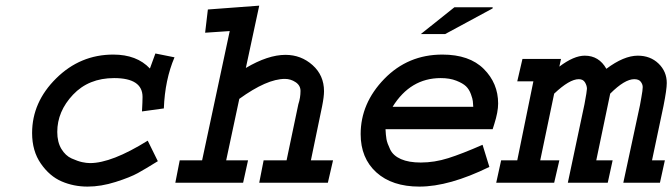

<svg xmlns="http://www.w3.org/2000/svg" viewBox="-20 -653 2402 686"><path d="M535.2 -461.9 603.5 -448.2Q569.3 -368.2 565.4 -265.6L487.3 -254.9Q489.3 -291 489.3 -306.6Q489.3 -374 387.7 -374Q296.9 -374 240.7 -314.5Q184.6 -254.9 184.6 -181.6Q184.6 -145.5 199.2 -121.1Q213.9 -96.7 235.8 -86.9Q257.8 -77.1 273.4 -73.7Q289.1 -70.3 301.8 -70.3Q378.9 -70.3 507.8 -150.4L543.9 -77.1Q500 -49.8 472.7 -34.7Q445.3 -19.5 393.1 -2.9Q340.8 13.7 293 13.7Q243.2 13.7 200.2 -4.9Q157.2 -23.4 126 -68.4Q94.7 -113.3 94.7 -177.7Q94.7 -288.1 180.7 -373Q266.6 -458 384.8 -458Q468.8 -458 515.6 -408.2Z M722.7 -619.1 906.2 -632.8 858.4 -410.2Q937.5 -457 1000 -457Q1055.7 -457 1096.7 -420.4Q1137.7 -383.8 1137.7 -327.1Q1137.7 -307.6 1130.9 -273.4L1090.8 -80.1H1169.9L1151.4 0H906.2L921.9 -80.1H1003.9L1045.9 -280.3Q1053.7 -303.7 1053.7 -328.1Q1053.7 -347.7 1036.1 -359.4Q1018.6 -371.1 998 -371.1Q933.6 -371.1 835 -299.8L788.1 -80.1H866.2L848.6 0H606.4L622.1 -80.1H702.1L800.8 -542L712.9 -536.1Z M1704.1 -135.7 1728.5 -56.6Q1585 13.7 1478.5 13.7Q1380.9 13.7 1324.7 -37.1Q1268.6 -87.9 1268.6 -173.8Q1268.6 -284.2 1353 -371.1Q1437.5 -458 1560.5 -458Q1657.2 -458 1708.5 -406.7Q1759.8 -355.5 1759.8 -283.2Q1759.8 -252.9 1746.1 -210L1740.2 -191.4H1357.4Q1358.4 -169.9 1360.8 -155.8Q1363.3 -141.6 1374 -119.1Q1384.8 -96.7 1412.6 -84.5Q1440.4 -72.3 1483.4 -72.3Q1532.2 -72.3 1581.5 -87.9Q1630.9 -103.5 1704.1 -135.7ZM1382.8 -271.5H1670.9Q1669.9 -284.2 1669.4 -291.5Q1668.9 -298.8 1662.6 -316.4Q1656.2 -334 1645 -344.7Q1633.8 -355.5 1610.4 -364.7Q1586.9 -374 1554.7 -374Q1446.3 -374 1382.8 -271.5ZM1740.2 -623 1570.3 -531.2H1483.4L1603.5 -627H1740.2Z M1846.7 -442.4H1984.4L1978.5 -415Q2030.3 -454.1 2069.3 -454.1Q2120.1 -454.1 2146.5 -407.2Q2209 -454.1 2258.8 -454.1Q2303.7 -454.1 2333 -425.8Q2362.3 -397.5 2362.3 -356.4Q2362.3 -333 2350.6 -274.4L2309.6 -80.1H2355.5L2337.9 0H2207L2266.6 -277.3L2271.5 -304.7Q2276.4 -331.1 2276.4 -341.8Q2276.4 -351.6 2269.5 -360.8Q2262.7 -370.1 2246.1 -370.1Q2211.9 -370.1 2160.2 -318.4L2110.4 -80.1H2168.9L2151.4 0H2008.8L2068.4 -281.2Q2077.1 -328.1 2077.1 -335.9Q2077.1 -346.7 2070.3 -358.4Q2063.5 -370.1 2047.9 -370.1Q2014.6 -370.1 1960 -318.4L1910.2 -80.1H1978.5L1960 0H1752.9L1770.5 -80.1H1828.1L1885.7 -362.3H1828.1Z"/></svg>

Font: Thabit-Bold-Oblique
Style: Bold Oblique
Weight: 700
Designer: Regenerated by Nadim Shaikli
Foundry: MAK Alagha
Version: 0.01